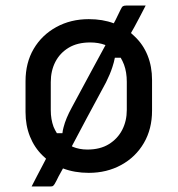

<svg xmlns="http://www.w3.org/2000/svg" viewBox="-20 -612 640 692"><path d="M505 -592Q495 -572 484.5 -552.5Q474 -533 464 -514Q458 -503 452 -493Q459 -487 465 -481Q496 -452 512 -412Q528 -372 528 -324V-213Q528 -147 498.5 -96.5Q469 -46 417 -17.5Q365 11 300 11Q249 11 207 -5Q199 10 191 24Q184 39 177 51Q173 57 170.5 58.5Q168 60 162 60H94Q102 44 112.5 24Q123 4 133 -15Q140 -29 146 -40Q140 -45 134 -51Q104 -80 88 -120Q72 -160 72 -208V-319Q72 -386 101.5 -436Q131 -486 183 -514.5Q235 -543 300 -543Q350 -543 390 -528Q393 -533 396 -539Q405 -558 414 -576Q419 -587 423 -589.5Q427 -592 435 -592ZM415 -404H394Q391 -388 385 -370Q377 -345 362 -315Q327 -250 292 -185Q265 -134 239 -85Q240 -84 242 -83Q266 -73 295 -73Q341 -73 372.5 -92.5Q404 -112 420.5 -144Q437 -176 437 -216V-317Q437 -352 427 -379Q422 -392 415 -404ZM305 -459Q259 -459 227.5 -440Q196 -421 179.5 -389Q163 -357 163 -316V-215Q163 -182 173 -155Q178 -143 185 -132H205Q206 -142 209 -153Q213 -169 220.5 -187Q228 -205 239 -225Q274 -290 309 -355Q335 -402 360 -449Q360 -449 359 -450Q335 -459 305 -459Z"/></svg>

Font: Code D OnePiece
Style: Regular
Weight: 400
Version: Version 1.085; ttfautohint (v1.8.4.7-5d5b);Nerd Fonts 3.0.2